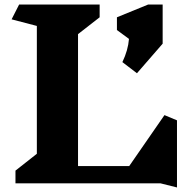

<svg xmlns="http://www.w3.org/2000/svg" viewBox="-20 -806 837 844"><path d="M686 0H48V-56L142 -130V-692L31 -721L64 -786H418V-730L323 -656V-76H548L703 -300L758 -277V18ZM695 -614 582 -484 518 -533Q543 -585 547 -635L494 -674V-730L631 -786H695Z"/></svg>

Font: Inknut Antiqua
Style: Bold
Weight: 700
Designer: Claus Eggers Sørensen
Foundry: Claus Eggers Sørensen
Version: Version 1.003; ttfautohint (v1.8.2) -l 8 -r 50 -G 200 -x 14 